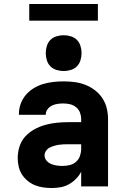

<svg xmlns="http://www.w3.org/2000/svg" viewBox="-20 -937 640 965"><path d="M240 8Q219 8 197.5 5Q176 2 156 -6Q136 -14 119 -28Q102 -42 90.5 -60Q79 -78 74 -99.5Q69 -121 69 -142Q69 -172 78 -200.5Q87 -229 106.5 -250.5Q126 -272 152 -286.5Q178 -301 206.5 -309Q235 -317 264 -320Q293 -323 322 -323H388V-338Q388 -355 382 -371Q376 -387 362.5 -398Q349 -409 332.5 -413Q316 -417 299 -417Q284 -417 269.5 -415Q255 -413 241.5 -406.5Q228 -400 219 -388Q210 -376 210 -361V-360H75V-364Q75 -390 84 -415Q93 -440 109.5 -459.5Q126 -479 148.5 -493Q171 -507 196 -514.5Q221 -522 247 -525Q273 -528 299 -528Q327 -528 354.5 -524.5Q382 -521 408 -511Q434 -501 456.5 -484Q479 -467 494.5 -443.5Q510 -420 516.5 -393Q523 -366 523 -338V0H388V-74Q378 -54 362 -38Q346 -22 326.5 -11Q307 0 285 4Q263 8 240 8ZM295 -103Q313 -103 331 -107.5Q349 -112 362.5 -124Q376 -136 382 -153.5Q388 -171 388 -189V-212H322Q310 -212 298 -211.5Q286 -211 274 -209Q262 -207 250.5 -203.5Q239 -200 228.5 -194.5Q218 -189 211 -178.5Q204 -168 204 -156Q204 -141 214 -129.5Q224 -118 237.5 -112.5Q251 -107 266 -105Q281 -103 295 -103ZM300 -580Q282 -580 264 -585.5Q246 -591 233.5 -603.5Q221 -616 215.5 -634Q210 -652 210 -670Q210 -688 215.5 -706Q221 -724 233.5 -736.5Q246 -749 264 -754.5Q282 -760 300 -760Q318 -760 336 -754.5Q354 -749 366.5 -736.5Q379 -724 384.5 -706Q390 -688 390 -670Q390 -652 384.5 -634Q379 -616 366.5 -603.5Q354 -591 336 -585.5Q318 -580 300 -580ZM127 -833V-917H472V-833Z"/></svg>

Font: Iosevka Aile Heavy
Style: Regular
Weight: 900
Designer: Belleve Invis
Foundry: Belleve Invis
Version: Version 31.1.0; ttfautohint (v1.8.4)